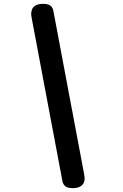

<svg xmlns="http://www.w3.org/2000/svg" viewBox="-20 -850 640 1000"><path d="M418 56Q420 66 420.5 74.5Q421 83 420 90Q416 110 400.5 120Q385 130 358 130Q334 130 321.5 121Q309 112 305 93L145 -756Q143 -766 142.5 -774.5Q142 -783 144 -790Q147 -811 163 -820.5Q179 -830 205 -830Q230 -830 242.5 -820.5Q255 -811 258 -793Z"/></svg>

Font: Maple Mono NL SemiBold
Style: Italic
Weight: 600
Italic angle: -10°
Monospace: yes
Designer: subframe7536
Version: Version 7.000